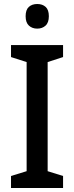

<svg xmlns="http://www.w3.org/2000/svg" viewBox="-20 -1005 371 959"><path d="M295 -66H35V-126L113 -150V-695L35 -720V-780H295V-720L218 -695V-150L295 -126ZM166 -985Q192 -985 208 -970.5Q224 -956 224 -924Q224 -892 207.5 -877Q191 -862 166 -862Q141 -862 124.5 -877Q108 -892 108 -924Q108 -956 124 -970.5Q140 -985 166 -985Z"/></svg>

Font: Noto Sans Malayalam UI SemiCondensed Medium
Style: Regular
Weight: 500
Width: 4
Designer: Jelle Bosma - Monotype Design Team
Foundry: Monotype Imaging Inc.
Version: Version 2.104; ttfautohint (v1.8.4.7-5d5b)